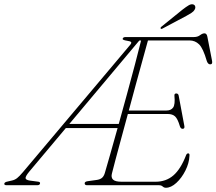

<svg xmlns="http://www.w3.org/2000/svg" viewBox="-73 -875 1022 907"><path d="M678 0H338.5Q327 0 327 -9Q327 -17 341 -19L384 -25Q398.5 -27 407.8 -34Q417 -41 422 -57Q430 -84 446.2 -141Q462.5 -198 482.5 -270H238L65 -64Q47 -42 47.8 -33.5Q48.5 -25 67.5 -22L105 -17Q118.5 -16 116 -7.5Q114 0 102.5 0H-41.5Q-54.5 0 -52.5 -8.5Q-50.5 -15 -37 -17.5L-15.5 -22.5Q-2.5 -25.5 8 -33.8Q18.5 -42 35.5 -62L541 -662Q550 -672.5 546 -676.5Q542 -680.5 527 -682.5Q504.5 -686 506.5 -692Q508.5 -700 520 -700H843Q860.5 -700 872 -708.8Q883.5 -717.5 893 -717.5Q903.5 -717.5 906.5 -702L928.5 -589Q932.5 -571 920 -571Q909.5 -571 904 -586.5Q886.5 -647 867.5 -665.5Q848.5 -684 822 -684H626Q614.5 -643 599.8 -589Q585 -535 568.2 -474.2Q551.5 -413.5 535.5 -353H714Q735 -353 745 -367.2Q755 -381.5 751 -422.5Q750 -433.5 759.5 -433.5Q769 -433.5 771 -423.5L797.5 -282Q801 -267 790.5 -266.5Q781 -266 777 -278Q766.5 -313.5 754.2 -325Q742 -336.5 719.5 -336.5H531Q514 -274.5 499 -218.5Q484 -162.5 472.5 -120.2Q461 -78 456 -56.5Q450.5 -37 460.8 -26.8Q471 -16.5 501 -16.5H662Q711.5 -16.5 746.2 -46.5Q781 -76.5 806.5 -143Q810 -150.5 816 -150.5Q823.5 -150.5 822 -138.5Q820.5 -104.5 803 -69.5Q785.5 -34.5 760.2 -11.2Q735 12 710.5 12Q702 12 695.5 6Q689 0 678 0ZM585 -683.5 254.5 -289.5H488Q507 -358 526.8 -430.2Q546.5 -502.5 564 -568.5Q581.5 -634.5 593.5 -683.5ZM788.5 -829Q806.5 -843 818.5 -850Q830.5 -857 840 -854Q847.5 -851.5 849.2 -844.2Q851 -837 846.5 -829.5Q841.5 -820.5 831.2 -814Q821 -807.5 807.5 -800L694.5 -740Q688 -736.5 686 -740.5Q683.5 -744.5 691.5 -750.5Z"/></svg>

Font: Fraunces 72pt Soft Thin
Style: Italic
Weight: 100
Italic angle: -16°
Version: Version 1.000;[0bf87f6ff]